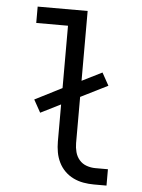

<svg xmlns="http://www.w3.org/2000/svg" viewBox="-53 -777 605 819"><g transform="rotate(5 250.0 -367.5)"><path d="M434 0H380Q357 0 334.5 -4Q312 -8 291.5 -18Q271 -28 255 -44Q239 -60 229 -80.5Q219 -101 215 -123.5Q211 -146 211 -169V-328L125 -285L95 -339L211 -398V-665H75V-735H289V-436L375 -479L405 -425L289 -367V-169Q289 -150 294 -131Q299 -112 311.5 -97.5Q324 -83 342.5 -76.5Q361 -70 380 -70H434Z"/></g></svg>

Font: HulyMono
Style: Regular
Weight: 400
Monospace: yes
Designer: Belleve Invis
Foundry: Belleve Invis
Version: Version 33.2.5; ttfautohint (v1.8.4)